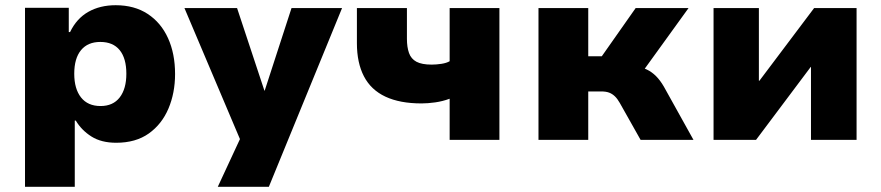

<svg xmlns="http://www.w3.org/2000/svg" viewBox="-20 -537 3383 737"><path d="M76 180V-507H244V-414H249Q274 -466 319 -491.5Q364 -517 424 -517Q496 -517 547 -483.5Q598 -450 625 -390.5Q652 -331 652 -253Q652 -180 626.5 -120Q601 -60 551 -24.5Q501 11 426 11Q369 11 331 -13Q293 -37 271 -74H267V180ZM366 -130Q414 -130 439.5 -163Q465 -196 465 -254Q465 -313 439.5 -344.5Q414 -376 365 -376Q317 -376 291 -344.5Q265 -313 265 -254Q265 -196 291 -163Q317 -130 366 -130Z M816 180 921 -46V44L688 -506H890L995 -189H996L1099 -506H1293L1012 180Z M1706 0V-158Q1679 -148 1650.5 -144Q1622 -140 1598 -140Q1515 -140 1459.5 -166Q1404 -192 1377 -244Q1350 -296 1350 -371V-506H1542V-388Q1542 -356 1550 -333.5Q1558 -311 1578.5 -300Q1599 -289 1637 -289Q1655 -289 1674.5 -292Q1694 -295 1706 -302V-506H1897V0Z M2047 0V-506H2238V-321H2290L2420 -506H2623L2433 -243L2416 -282Q2442 -280 2462 -270.5Q2482 -261 2498 -245Q2514 -229 2528 -205L2642 0H2439L2359 -142Q2350 -158 2340 -167.5Q2330 -177 2318 -181.5Q2306 -186 2288 -186H2238V0Z M2719 0V-506H2893V-227H2895L3105 -506H3268V0H3093V-280H3092L2882 0Z"/></svg>

Font: Nunito Sans 7pt Black
Style: Regular
Weight: 900
Designer: Vernon Adams
Foundry: Vernon Adams
Version: Version 3.101;gftools[0.9.27]